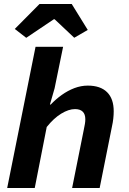

<svg xmlns="http://www.w3.org/2000/svg" viewBox="-20 -933 640 953"><path d="M15.7 0 156.4 -700.6H293.2L251 -494.7L227.8 -414.1H231.8Q256.7 -440.4 286.6 -461.8Q316.6 -483.2 349.4 -495.7Q382.3 -508.1 415.8 -508.1Q478.5 -508.1 511.4 -475.5Q544.4 -443 544.4 -380.6Q544.4 -363.2 542.3 -344.1Q540.2 -325 536 -306.5L474.7 0H338L396 -289.6Q399.3 -305.2 401.4 -317.6Q403.5 -330 403.5 -341.2Q403.5 -366.4 390.4 -378.9Q377.4 -391.5 352.4 -391.5Q320.8 -391.5 283.7 -368.8Q246.7 -346.2 211.9 -302.6L152.5 0ZM110.2 -745.3 53.4 -789.3 176.2 -913.2H336L415.6 -784.4L348.5 -745.6L251.2 -837.4H247.2Z"/></svg>

Font: SourceCodeVF
Style: Italic
Weight: 200
Italic angle: -11°
Monospace: yes
Designer: Paul D. Hunt, Teo Tuominen
Foundry: Adobe
Version: Version 1.026;hotconv 1.1.0;makeotfexe 2.6.0